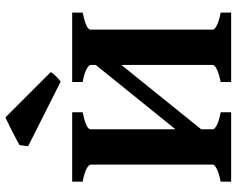

<svg xmlns="http://www.w3.org/2000/svg" viewBox="-106 -808 914 743"><g transform="rotate(-90 351.5 -437.0)"><path d="M405.3 0V-40.5Q438.5 -47.4 454.8 -55.7Q471.2 -64 471.2 -70.3V-544.4Q471.2 -550.3 455.8 -559.1Q440.4 -567.9 405.3 -574.7V-615.2H673.8V-574.7Q607.9 -561 607.9 -544.4V-70.3Q607.9 -64.5 623.3 -55.9Q638.7 -47.4 673.8 -40.5V0ZM19.5 0V-40.5Q52.7 -47.4 69.1 -55.7Q85.4 -64 85.4 -70.3V-544.4Q85.4 -550.3 70.1 -559.1Q54.7 -567.9 19.5 -574.7V-615.2H288.1V-574.7Q222.2 -561 222.2 -544.4V-70.3Q222.2 -64.5 237.3 -55.9Q252.4 -47.4 288.1 -40.5V0ZM152.3 -29.3V-128.9L501.5 -561.5V-462.4ZM443.4 -698.2Q439.9 -690.4 427.2 -677.7Q414.6 -665 406.7 -659.7L156.7 -785.6L161.1 -818.8Q165.5 -821.8 180.2 -829.6Q194.8 -837.4 213.1 -846.7Q231.4 -856 247.1 -863.5Q262.7 -871.1 268.1 -873.5Z"/></g></svg>

Font: Gentium Book Plus
Style: Bold
Weight: 700
Designer: Victor Gaultney, Annie Olsen, Iska Routamaa, Becca Hirsbrunner
Foundry: SIL International
Version: Version 6.101